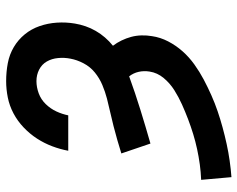

<svg xmlns="http://www.w3.org/2000/svg" viewBox="-96 -688 791 640"><g transform="rotate(-90 300.0 -367.5)"><path d="M30 8 21 -93Q47 -94 72.5 -97.5Q98 -101 123.5 -106.5Q149 -112 173.5 -119.5Q198 -127 223 -136.5Q248 -146 272.5 -157Q297 -168 320 -182.5Q343 -197 360.5 -218Q378 -239 382 -265Q385 -284 381 -301.5Q377 -319 366 -333Q311 -313 254.5 -295.5Q198 -278 142 -262L109 -359Q131 -366 154 -372.5Q177 -379 200 -385Q223 -391 246 -396Q269 -401 292 -407Q315 -413 337.5 -422.5Q360 -432 379 -447.5Q398 -463 409.5 -485Q421 -507 425 -529Q429 -549 427 -570Q425 -591 415.5 -607.5Q406 -624 388.5 -633Q371 -642 350 -642Q330 -642 309.5 -634.5Q289 -627 273.5 -611Q258 -595 249 -575.5Q240 -556 236 -536H118Q123 -563 133 -589.5Q143 -616 158.5 -640Q174 -664 195.5 -684.5Q217 -705 242.5 -718.5Q268 -732 295.5 -737.5Q323 -743 350 -743Q381 -743 410 -737.5Q439 -732 463.5 -717.5Q488 -703 506 -681Q524 -659 533.5 -631.5Q543 -604 545 -574Q547 -544 542 -514Q539 -496 533 -478.5Q527 -461 517.5 -444.5Q508 -428 495.5 -413.5Q483 -399 468 -387Q478 -374 485.5 -358.5Q493 -343 497.5 -326.5Q502 -310 502.5 -292Q503 -274 500 -257Q496 -229 482.5 -203Q469 -177 449.5 -155Q430 -133 405.5 -115.5Q381 -98 355.5 -84.5Q330 -71 303 -59Q276 -47 249.5 -38Q223 -29 195.5 -21.5Q168 -14 140.5 -8Q113 -2 85 2Q57 6 30 8Z"/></g></svg>

Font: Iosevka Etoile Oblique
Style: Bold
Weight: 700
Italic angle: -9°
Designer: Belleve Invis
Foundry: Belleve Invis
Version: Version 15.5.2; ttfautohint (v1.8.4)